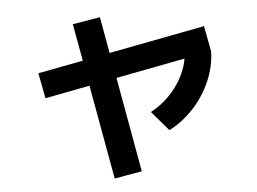

<svg xmlns="http://www.w3.org/2000/svg" viewBox="-50 -689 1100 821"><g transform="rotate(-5 500.0 -278.5)"><path d="M124 -409 318 -446 289 -605 407 -625 435 -469 847 -548 868 -439Q867 -375 840 -312Q813 -249 766 -198Q719 -147 661 -118L589 -202Q653 -236 697 -294.5Q741 -353 752 -417L455 -360L528 47L410 68L337 -337L145 -300Z"/></g></svg>

Font: Enso SemiBold
Style: Regular
Weight: 600
Designer: Coji Morishita
Foundry: UNDERFOREST DESIGN
Version: Version 1.000